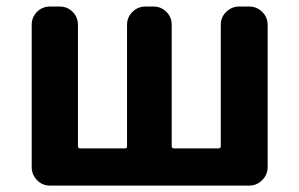

<svg xmlns="http://www.w3.org/2000/svg" viewBox="-20 -580 935 600"><path d="M136.7 0Q112.3 0 95.7 -17.1Q79.1 -34.2 79.1 -57.6V-502Q79.1 -526.4 95.7 -543Q112.3 -559.6 136.7 -559.6H166Q190.4 -559.6 207 -543Q223.6 -526.4 223.6 -502V-123Q223.6 -116.2 231.4 -116.2H370.1Q377 -116.2 377 -123V-502Q377 -526.4 394 -543Q411.1 -559.6 434.6 -559.6H459Q483.4 -559.6 500 -543Q516.6 -526.4 516.6 -502V-123Q516.6 -116.2 524.4 -116.2H663.1Q669.9 -116.2 669.9 -123V-502Q669.9 -526.4 687 -543Q704.1 -559.6 727.5 -559.6H758.8Q782.2 -559.6 799.3 -543Q816.4 -526.4 816.4 -502V-57.6Q816.4 -34.2 799.3 -17.1Q782.2 0 758.8 0Z"/></svg>

Font: Gen Jyuu Gothic Bold
Style: Bold
Weight: 700
Designer: [Source Han Sans]
Ryoko NISHIZUKA  (kana & ideographs); Paul D. Hunt (Latin, Greek & Cyrillic); Wenlong ZHANG  (bopomofo
Version: Version 1.002.20150607